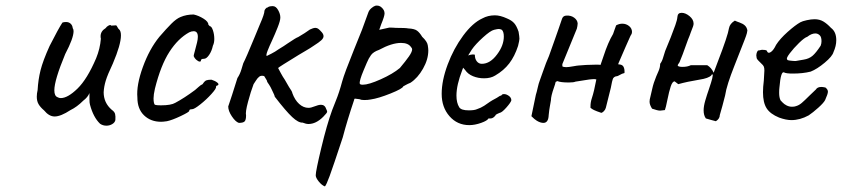

<svg xmlns="http://www.w3.org/2000/svg" viewBox="-20 -446 3021 689"><path d="M303 -70Q301 -76 301 -91Q301 -106 301 -112Q295 -97 279 -85Q256 -62 233 -51Q198 -28 176 -28Q156 -28 138 -50Q125 -61 118.5 -72Q112 -83 112 -99Q112 -110 115 -123Q117 -160 125.5 -194Q134 -228 158 -281Q190 -344 204 -365Q209 -367 217 -367Q227 -367 233.5 -361Q240 -355 241 -345Q244 -341 244 -334Q244 -309 214 -252Q175 -158 175 -122Q175 -101 187 -97Q192 -94 198 -94Q223 -94 258 -128Q293 -162 325 -237Q339 -271 342 -307Q341 -310 341 -316Q341 -334 359 -345Q363 -351 370 -354.5Q377 -358 379 -354L395 -355Q398 -356 401 -349.5Q404 -343 407 -341Q414 -335 414 -319Q414 -286 385 -218Q366 -178 359.5 -156.5Q353 -135 352 -115Q352 -77 381 -52Q391 -45 393 -37Q395 -29 394 -15Q392 -6 382.5 -0.5Q373 5 362 5Q349 5 339 -2Q315 -25 303 -70Z M558 -9Q521 -9 497 -32Q473 -55 473 -96Q469 -140 492.5 -205Q516 -270 552 -314Q577 -343 595 -361Q613 -379 628 -385Q649 -394 675 -394Q693 -390 710.5 -379Q728 -368 728 -357L733 -352Q739 -352 744 -337.5Q749 -323 749 -306Q749 -292 744 -282Q740 -263 730.5 -249Q721 -235 712 -235Q701 -235 701 -229Q701 -225 697 -225Q692 -225 685 -231Q678 -237 675 -245Q675 -248 679 -262Q683 -276 687 -293Q690 -305 690 -314Q690 -334 675 -334Q667 -334 659 -330Q619 -308 588 -260Q557 -212 536 -128Q531 -106 531 -93Q531 -83 532.5 -77Q534 -71 536 -70Q541 -68 557 -68Q594 -68 609 -77Q641 -94 680 -123Q684 -126 692 -133.5Q700 -141 707 -144Q714 -155 720 -157.5Q726 -160 739 -160Q752 -156 760 -149.5Q768 -143 760 -139Q757 -139 756 -137Q755 -135 755 -134Q757 -129 739 -109Q721 -89 699 -71.5Q677 -54 669 -54Q665 -54 662 -53Q659 -52 659 -48Q659 -44 628.5 -29.5Q598 -15 579 -11Q565 -9 558 -9Z M799 -64 813 -106 832 -166Q841 -179 846.5 -197.5Q852 -216 853 -219Q863 -238 893 -311L912 -357L920 -376Q926 -391 928 -400Q928 -408 932 -413.5Q936 -419 940 -419Q945 -424 959 -424Q970 -424 978 -410Q986 -396 986 -383Q986 -372 976.5 -348Q967 -324 956 -300Q947 -281 940.5 -264.5Q934 -248 937 -245Q941 -247 954 -253.5Q967 -260 981 -270Q990 -275 998 -280.5Q1006 -286 1012 -290Q1043 -311 1050 -313Q1056 -317 1073 -327Q1091 -339 1092 -340Q1104 -346 1112 -346Q1118 -346 1123 -342Q1128 -338 1135 -330Q1141 -323 1141 -316Q1141 -309 1133 -301.5Q1125 -294 1106 -282Q1093 -273 1079 -265Q1065 -257 1052 -249Q980 -205 978 -202Q980 -198 987.5 -184Q995 -170 1002 -160L1017 -134Q1029 -117 1029 -112Q1038 -87 1053.5 -73Q1069 -59 1087 -59Q1096 -59 1108 -64Q1123 -70 1132 -70Q1146 -70 1151 -54Q1154 -48 1154 -45Q1154 -41 1140 -27Q1114 -1 1087 -1Q1078 -1 1066 -6Q1051 -5 1028.5 -26Q1006 -47 966 -99Q966 -103 955 -125Q951 -134 946 -141.5Q941 -149 939 -152Q939 -156 934.5 -162.5Q930 -169 928 -173Q917 -176 910.5 -171Q904 -166 898.5 -157Q893 -148 890 -144Q880 -118 870 -80.5Q860 -43 863 -32Q863 -16 858 -10.5Q853 -5 837 -5Q825 -9 812 -28.5Q799 -48 799 -64Z M1113 183Q1113 168 1133 84.5Q1153 1 1172 -51Q1173 -55 1185 -84Q1197 -113 1208 -154Q1216 -183 1250 -267L1279 -339L1302 -402Q1305 -410 1312.5 -416.5Q1320 -423 1326 -425Q1328 -426 1333 -426Q1347 -426 1357 -410Q1360 -404 1360 -398Q1360 -388 1348 -359L1341 -339L1377 -347Q1391 -347 1400 -346Q1436 -346 1445 -344Q1467 -343 1476.5 -336Q1486 -329 1495 -314Q1513 -297 1515 -284Q1517 -272 1517 -265Q1517 -233 1498 -199.5Q1479 -166 1453 -149Q1443 -145 1436 -141Q1429 -137 1427 -136Q1425 -128 1381.5 -110.5Q1338 -93 1310 -89Q1300 -87 1287 -87Q1276 -87 1270 -90Q1258 -92 1254.5 -92Q1251 -92 1251 -88Q1226 -14 1210 47Q1175 153 1163 185.5Q1151 218 1146 223Q1135 219 1124 205.5Q1113 192 1113 183ZM1282 -142Q1303 -142 1346.5 -161.5Q1390 -181 1415 -202Q1436 -227 1447.5 -243.5Q1459 -260 1459 -269Q1459 -273 1455 -277Q1445 -292 1419 -292Q1386 -292 1340 -267Q1320 -260 1311.5 -248.5Q1303 -237 1296 -220Q1289 -203 1285 -194Q1269 -156 1271 -146Q1272 -142 1282 -142Z M1565 -109Q1565 -157 1586.5 -214.5Q1608 -272 1642 -318Q1676 -364 1711 -380Q1731 -391 1756 -391Q1775 -391 1799 -380Q1816 -373 1825 -363Q1834 -353 1841 -332Q1844 -314 1844 -307Q1844 -301 1839 -281Q1827 -244 1807.5 -218.5Q1788 -193 1757 -175Q1741 -165 1717 -165Q1696 -165 1677.5 -172.5Q1659 -180 1649 -195L1642 -203L1639 -195Q1618 -141 1618 -103Q1618 -77 1628 -61Q1635 -50 1662 -50Q1682 -50 1691 -54Q1706 -59 1717.5 -66.5Q1729 -74 1740 -82L1744 -84H1743Q1755 -90 1763 -95Q1771 -100 1774 -102Q1776 -102 1778 -103Q1780 -104 1782 -107Q1791 -111 1803 -104Q1815 -97 1815 -86Q1813 -78 1797 -60Q1781 -42 1773 -41Q1772 -41 1766 -38Q1760 -35 1758 -33H1759Q1750 -21 1741 -21H1733Q1729 -13 1706.5 -5Q1684 3 1664 3Q1621 3 1593 -29Q1565 -61 1565 -109ZM1764 -251Q1788 -283 1788 -315Q1788 -332 1781 -339Q1775 -342 1770 -342Q1765 -342 1753 -339Q1740 -336 1713 -311.5Q1686 -287 1673 -268L1660 -247Q1668 -250 1675.5 -250.5Q1683 -251 1684 -249Q1684 -235 1691 -226Q1698 -217 1709 -217Q1739 -217 1764 -251Z M2213 -361Q2227 -361 2237.5 -352.5Q2248 -344 2248 -331Q2248 -329 2246 -321Q2249 -334 2225 -278Q2201 -222 2199 -218V-215Q2213 -215 2217.5 -206.5Q2222 -198 2221 -184Q2212 -182 2204 -177Q2196 -172 2191 -172Q2188 -172 2184 -169Q2180 -166 2179 -162Q2177 -158 2172 -131L2154 -59Q2152 -52 2147 -47Q2142 -42 2138 -41Q2134 -42 2122.5 -46.5Q2111 -51 2107 -53.5Q2103 -56 2099 -59V-65Q2099 -79 2104 -94Q2112 -118 2120 -161Q2112 -164 2080 -158.5Q2048 -153 2045 -153Q2039 -150 2021 -150Q1992 -150 1980 -155L1974 -152Q1972 -143 1968 -132Q1957 -101 1957 -86Q1955 -72 1953 -63Q1951 -53 1949 -33Q1948 -5 1930 -5Q1919 -5 1906 -13Q1899 -17 1887 -29L1903 -106Q1906 -115 1909.5 -131Q1913 -147 1917 -157L1928 -188Q1940 -223 1950 -245Q1950 -245 1971 -304Q1974 -311 1984.5 -342.5Q1995 -374 1997 -379Q2001 -390 2013 -390Q2029 -391 2040.5 -382.5Q2052 -374 2053 -362Q2053 -359 2052 -352.5Q2051 -346 2050 -343L1998 -216V-208Q2002 -205 2012 -205Q2020 -205 2036.5 -208Q2053 -211 2057 -211Q2066 -212 2084 -213Q2102 -214 2120 -214Q2134 -214 2135 -213L2146 -245Q2162 -294 2180 -324Q2181 -327 2184 -335.5Q2187 -344 2191 -355Q2202 -361 2213 -361Z M2513 -21Q2505 -32 2505 -50Q2505 -65 2511 -85.5Q2517 -106 2524 -126Q2526 -132 2531.5 -149Q2537 -166 2538 -177Q2537 -180 2535 -179Q2533 -178 2533 -176Q2523 -165 2489 -160Q2446 -153 2414 -144L2401 -154Q2393 -154 2387 -136Q2381 -118 2375 -88Q2369 -58 2366 -51L2349 -49Q2340 -49 2320 -56Q2311 -70 2311 -81Q2311 -89 2314 -99Q2316 -106 2320.5 -127Q2325 -148 2335 -172Q2337 -177 2343 -190.5Q2349 -204 2349 -217Q2356 -226 2360 -240.5Q2364 -255 2367 -263L2387 -312Q2397 -338 2403.5 -356Q2410 -374 2411 -386Q2412 -400 2426 -400Q2440 -400 2454.5 -388Q2469 -376 2469 -361Q2469 -357 2467 -351Q2463 -342 2459 -330Q2455 -318 2449 -304Q2426 -239 2419 -224Q2418 -221 2415 -217.5Q2412 -214 2412 -210Q2416 -206 2429 -206Q2447 -206 2459 -212H2518Q2533 -203 2541 -185L2556 -225Q2592 -318 2596 -345Q2599 -361 2617 -372Q2623 -369 2634.5 -365Q2646 -361 2653 -354.5Q2660 -348 2662 -337Q2661 -327 2657 -316.5Q2653 -306 2652 -303Q2649 -294 2630 -247Q2627 -239 2614.5 -207.5Q2602 -176 2593.5 -149.5Q2585 -123 2582 -103Q2579 -90 2572.5 -66.5Q2566 -43 2563 -33Q2563 -20 2549 -11Q2541 -13 2532 -15.5Q2523 -18 2513 -21Z M2718 -115Q2718 -133 2721 -157L2723 -193Q2723 -202 2721 -207Q2719 -212 2712 -218Q2710 -220 2702 -228Q2694 -236 2695 -241L2694 -246Q2694 -253 2696.5 -259Q2699 -265 2702 -265Q2705 -265 2710 -266.5Q2715 -268 2719 -267Q2733 -267 2733 -261Q2737 -253 2746.5 -259.5Q2756 -266 2765 -285Q2779 -307 2806.5 -331.5Q2834 -356 2852 -366Q2859 -370 2875 -373.5Q2891 -377 2903 -377Q2921 -377 2934.5 -369Q2948 -361 2962 -346Q2981 -332 2981 -302Q2981 -281 2971 -259Q2967 -244 2939.5 -221Q2912 -198 2889 -189Q2861 -182 2825 -182Q2801 -182 2794 -186Q2782 -193 2777 -132Q2776 -125 2776 -113Q2776 -96 2781 -86Q2782 -85 2788 -78.5Q2794 -72 2803 -67.5Q2812 -63 2822 -63Q2831 -63 2836 -65Q2847 -68 2857 -76.5Q2867 -85 2885 -103Q2901 -119 2908 -125Q2913 -134 2928 -134Q2932 -134 2942 -132Q2951 -125 2951 -117Q2951 -109 2941 -87Q2936 -77 2916.5 -59.5Q2897 -42 2882 -32Q2851 -15 2820 -15Q2801 -15 2776 -24Q2744 -37 2731 -57.5Q2718 -78 2718 -115ZM2925 -282Q2928 -290 2928 -298Q2928 -313 2922 -319Q2915 -326 2906 -326Q2892 -326 2877 -314Q2867 -311 2847.5 -292Q2828 -273 2814 -254.5Q2800 -236 2805 -233Q2803 -230 2815 -228.5Q2827 -227 2835 -227Q2845 -229 2864 -232Q2883 -235 2895.5 -245.5Q2908 -256 2925 -282Z"/></svg>

Font: Caveat
Style: Regular
Weight: 400
Designer: Pablo Impallari
Foundry: Pablo Impallari
Version: Version 1.500; ttfautohint (v1.6)